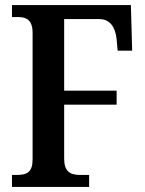

<svg xmlns="http://www.w3.org/2000/svg" viewBox="-20 -734 571 754"><path d="M27 0H330V-47H294C255 -47 232 -61 232 -111V-323H438V-378H232V-659H370C411 -659 433 -629 438 -580L442 -535H499L494 -714H27V-667H52C84 -667 108 -655 108 -605V-108C108 -58 86 -47 46 -47H27Z"/></svg>

Font: Noto Serif Devanagari Condensed SemiBold
Style: Regular
Weight: 600
Width: 3
Designer: Universal Thirst, Indian Type Foundry and the Monotype Design Team
Foundry: Monotype Imaging Inc.
Version: Version 2.004